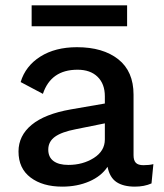

<svg xmlns="http://www.w3.org/2000/svg" viewBox="-20 -686 610 716"><path d="M552 -74 545 -2Q518 10 483 10Q440 10 414.5 -7Q389 -24 381 -64Q358 -29 313 -9.5Q268 10 212 10Q139 10 94 -24Q49 -58 49 -121Q49 -180 98 -220.5Q147 -261 244 -278L371 -300V-327Q371 -373 344 -399.5Q317 -426 269 -426Q170 -426 140 -336L57 -380Q75 -440 130.5 -475Q186 -510 267 -510Q364 -510 421 -465Q478 -420 478 -333V-107Q478 -88 486.5 -79Q495 -70 515 -70Q537 -70 552 -74ZM371 -166V-226L262 -204Q210 -194 185 -176Q160 -158 160 -128Q160 -100 179.5 -85.5Q199 -71 235 -71Q289 -71 330 -97Q371 -123 371 -166ZM454 -588H98V-666H454Z"/></svg>

Font: Work Sans Medium
Style: Regular
Weight: 500
Designer: Wei Huang
Foundry: Wei Huang
Version: Version 1.500